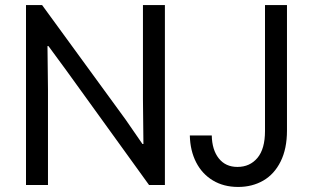

<svg xmlns="http://www.w3.org/2000/svg" viewBox="-20 -740 1252 768"><path d="M84 -719.7H148.4L482.4 -261.7L549.8 -164.1H553.7L551.8 -343.8V-719.7H639.6V0H576.2L244.1 -460L173.8 -555.7H169.9L171.9 -381.8V0H84ZM739.3 -198.2H827.1Q828.1 -140.6 855.2 -106.4Q882.3 -72.3 929.7 -72.3Q979.5 -72.3 1009.8 -108.4Q1040 -144.5 1040 -215.8V-719.7H1127.9V-217.8Q1127.9 -145 1102.5 -94Q1077.1 -43 1033 -17.6Q988.8 7.8 932.6 7.8Q875 7.8 831.8 -18.1Q788.6 -43.9 764.6 -90.6Q740.7 -137.2 739.3 -198.2Z"/></svg>

Font: Reddit Sans Chocolate
Style: Regular
Weight: 400
Designer: Stephen Hutchings
Foundry: Reddit
Version: Version 1.013